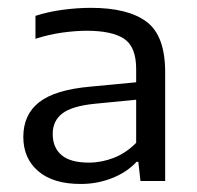

<svg xmlns="http://www.w3.org/2000/svg" viewBox="-20 -767 503 490"><path d="M186 -297.5Q115.5 -297.5 77.5 -330.2Q39.5 -363 39.5 -417.5Q39.5 -474.5 80 -506.2Q120.5 -538 211.5 -546L327.5 -557V-591Q327.5 -647.5 296.8 -668Q266 -688.5 201.5 -688.5Q173 -688.5 138.8 -683.8Q104.5 -679 70.5 -668V-726.5Q102.5 -737 140 -742Q177.5 -747 212 -747Q306.5 -747 354 -711.5Q401.5 -676 401.5 -583V-305H338.5L333 -354H328.5Q304 -327.5 266.2 -312.5Q228.5 -297.5 186 -297.5ZM114.5 -425Q114.5 -390.5 137 -371.2Q159.5 -352 207 -352Q239 -352 270.5 -364.2Q302 -376.5 327.5 -402.5V-512.5L220 -502Q163 -496 138.8 -477.2Q114.5 -458.5 114.5 -425Z"/></svg>

Font: Encode Sans Semi Expanded
Style: Regular
Weight: 400
Width: 6
Designer: Multiple Designers
Foundry: Impallari Type
Version: Version 3.000; ttfautohint (v1.8.3) -l 8 -r 50 -G 200 -x 14 